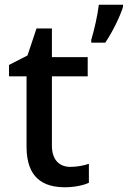

<svg xmlns="http://www.w3.org/2000/svg" viewBox="-20 -780 539 810"><path d="M499 -751V-760H397C392 -717 377 -651 365 -612V-600H424C456 -647 487 -712 499 -751ZM277 -76C231 -76 199 -105 199 -165V-458H350V-539H199V-660H134L96 -546L18 -506V-458H92V-161C92 -27 165 10 254 10C293 10 332 2 355 -9V-89C336 -82 305 -76 277 -76Z"/></svg>

Font: Noto Sans Lao UI Med
Style: Regular
Weight: 500
Designer: Monotype Design Team
Foundry: Monotype Imaging Inc.
Version: Version 2.000